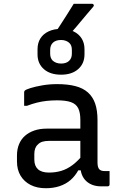

<svg xmlns="http://www.w3.org/2000/svg" viewBox="-20 -988 640 1018"><path d="M304 -835Q342 -835 370 -821.5Q398 -808 413 -784Q428 -760 428 -727V-700Q428 -651 394.5 -621.5Q361 -592 304 -592Q246 -592 212.5 -621.5Q179 -651 179 -700V-727Q179 -760 194 -784Q209 -808 237.5 -821.5Q266 -835 304 -835ZM304 -776Q276 -776 261 -762Q246 -748 246 -723V-703Q246 -691 249.5 -682Q253 -673 260 -666Q268 -659 279 -655Q290 -651 304 -651Q331 -651 346 -665Q361 -679 361 -703V-723Q361 -735 358 -744Q355 -753 348 -760Q341 -767 329.5 -771.5Q318 -776 304 -776ZM371 -968Q396 -968 409.5 -968Q423 -968 436 -968Q449 -968 468 -968Q474 -968 476.5 -963Q479 -958 475 -953Q456 -931 442.5 -915Q429 -899 416.5 -884Q404 -869 388.5 -850.5Q373 -832 349 -805Q347 -803 343 -800.5Q339 -798 333 -798Q316 -798 304.5 -798Q293 -798 283.5 -798Q274 -798 262 -798Q282 -828 299.5 -855Q317 -882 334.5 -909.5Q352 -937 371 -968ZM497 -351Q497 -323 497 -295Q497 -267 497 -238.5Q497 -210 497 -182Q497 -154 497 -126Q497 -113 499.5 -104Q502 -95 507 -90Q512 -85 519 -83Q526 -81 536 -81Q538 -81 540.5 -81Q543 -81 546 -81H561Q561 -63 561 -46Q561 -29 561 -11Q561 -5 558 -2.5Q555 0 550 0Q545 0 534.5 0Q524 0 515 0Q492 0 472 -7Q452 -14 437 -28Q422 -42 414 -62.5Q406 -83 406 -111Q406 -146 406 -183.5Q406 -221 406 -256Q406 -272 406 -288Q406 -304 406 -320Q406 -336 406 -352Q406 -392 394.5 -414.5Q383 -437 356 -446.5Q329 -456 283 -456Q254 -456 227 -453Q200 -450 174.5 -443.5Q149 -437 123 -427H108Q108 -445 108 -463Q108 -481 108 -499Q108 -502 109 -504Q110 -506 111 -507Q116 -513 141.5 -521Q167 -529 204.5 -535.5Q242 -542 283 -542Q339 -542 379.5 -531.5Q420 -521 446 -498Q472 -475 484.5 -439Q497 -403 497 -351ZM162 -142Q162 -108 181.5 -90.5Q201 -73 240 -73Q274 -73 304.5 -82Q335 -91 364 -112.5Q393 -134 424 -172V-85H395Q378 -54 353.5 -33Q329 -12 296 -1Q263 10 223 10Q176 10 142 -7.5Q108 -25 89 -56.5Q70 -88 70 -132V-164Q70 -197 81 -223.5Q92 -250 112.5 -268Q133 -286 162 -296Q191 -306 227 -306Q262 -306 294.5 -306Q327 -306 359 -306Q391 -306 424 -306Q433 -306 436.5 -295.5Q440 -285 441 -270Q442 -255 442 -241Q405 -241 373.5 -241Q342 -241 310 -241Q278 -241 240 -241Q219 -241 204.5 -236.5Q190 -232 180 -221Q171 -213 166.5 -200.5Q162 -188 162 -172Z"/></svg>

Font: RecMonoLinear Nerd Font Mono
Style: Regular
Weight: 400
Monospace: yes
Version: Version 1.085; ttfautohint (v1.8.4.7-5d5b);Nerd Fonts 3.2.1